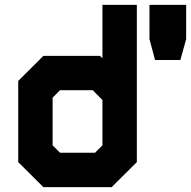

<svg xmlns="http://www.w3.org/2000/svg" viewBox="-20 -770 786 790"><path d="M439.5 0H158.5L55 -103V-437L158.5 -540H391.5L401.5 -530.5V-750H543V-103ZM403.5 -67.5H195L126 -135.5V-411.5L185 -469.5H384L472.5 -381.5V-135.5ZM371 -141.5 401.5 -172V-358.5L361.5 -399H227L196.5 -368V-172L227 -141.5ZM403.5 -67.5 472.5 -135.5V-683V-381.5L384 -469.5H185L126 -411.5V-135.5L195 -67.5ZM618 -523 595 -609V-750H746V-609L722 -523ZM672 -577H671.5V-608L672 -684H672.5V-608Z"/></svg>

Font: Tourney Thin Black
Style: Regular
Weight: 900
Version: Version 1.015